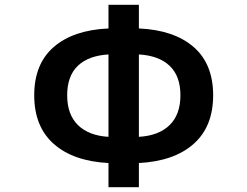

<svg xmlns="http://www.w3.org/2000/svg" viewBox="-20 -774 1040 808"><path d="M564.5 -544.9V-198.2Q648.4 -203.1 693.8 -247.6Q739.3 -292 739.3 -373Q739.3 -454.1 693.8 -497.1Q648.4 -540 564.5 -544.9ZM436.5 -198.2V-544.9Q352.5 -540 307.6 -497.1Q262.7 -454.1 262.7 -373Q262.7 -292 308.1 -247.6Q353.5 -203.1 436.5 -198.2ZM564.5 -753.9V-654.3Q712.9 -647.5 794.9 -576.2Q877 -504.9 877 -373Q877 -241.2 794.9 -168.5Q712.9 -95.7 564.5 -87.9V13.7H436.5V-87.9Q288.1 -95.7 206.1 -168.5Q124 -241.2 124 -373Q124 -504.9 206.1 -576.2Q288.1 -647.5 436.5 -654.3V-753.9Z"/></svg>

Font: GenEi Gothic M Regular
Style: Bold
Weight: 700
Designer: o_tamon (Modified); [Source Han Sans]
Ryoko NISHIZUKA  (kana & ideographs); Paul D. Hunt (Latin, Greek & Cyrillic); Wenl
Version: Version 1.1a;Original Version 1.004